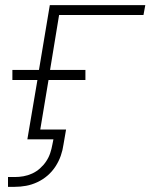

<svg xmlns="http://www.w3.org/2000/svg" viewBox="-20 -540 640 744"><path d="M11 184V146H37Q54 146 71 143Q88 140 104.5 132.5Q121 125 135 112.5Q149 100 159 85Q169 70 174.5 53.5Q180 37 183 20L187 0H86L125 -230H28V-269H131L173 -520H543L536 -482H209L174 -269H311V-230H168L136 -38H236L226 20Q223 42 215.5 63.5Q208 85 195 105Q182 125 164 140.5Q146 156 124.5 166Q103 176 81 180Q59 184 37 184Z"/></svg>

Font: Iosevka SS04 XLt Ex Obl
Style: Regular
Weight: 200
Width: 7
Italic angle: -9°
Monospace: yes
Designer: Belleve Invis
Foundry: Belleve Invis
Version: Version 19.0.0; ttfautohint (v1.8.4)